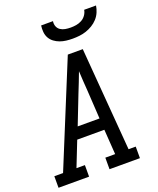

<svg xmlns="http://www.w3.org/2000/svg" viewBox="-181 -1056 951 1157"><g transform="rotate(-20 295.0 -477.5)"><path d="M186 0H-10V-74H46L317 -735H413L466 -74H512V0H317V-74H380L369 -234H195L132 -74H186ZM225 -308H365L354 -490Q351 -522 349.5 -554Q348 -586 346 -618Q334 -586 321.5 -554Q309 -522 296 -490ZM379 -815Q358 -815 337 -817.5Q316 -820 297 -827Q278 -834 262 -846Q246 -858 236.5 -875Q227 -892 225 -913Q223 -934 226 -955H302Q299 -937 305 -921.5Q311 -906 324.5 -897Q338 -888 355 -885Q372 -882 390 -882Q408 -882 426 -885Q444 -888 460.5 -897Q477 -906 488 -921.5Q499 -937 502 -955H578Q575 -934 566 -913Q557 -892 541.5 -875Q526 -858 506 -846Q486 -834 465 -827Q444 -820 422 -817.5Q400 -815 379 -815Z"/></g></svg>

Font: Iosevka HT Extended
Style: Italic
Weight: 400
Width: 7
Italic angle: -9°
Monospace: yes
Designer: Belleve Invis
Foundry: Belleve Invis
Version: Version 32.3.0; ttfautohint (v1.8.4)